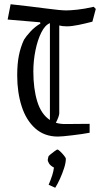

<svg xmlns="http://www.w3.org/2000/svg" viewBox="-20 -634 471 904"><path d="M431 -592 415 -532Q381 -523 349 -516.5Q317 -510 295 -510Q284 -510 275.5 -511Q267 -512 259 -514V-100Q259 -94 254.5 -81.5Q250 -69 243 -56Q263 -50 286 -50L402 -51V-9Q388 -6 366 -3Q344 0 320.5 3Q297 6 278.5 7.5Q260 9 253 9Q189 9 146 -29.5Q103 -68 82 -133.5Q61 -199 61 -279Q61 -333 69 -373Q77 -413 93 -447Q102 -462 123.5 -485.5Q145 -509 172 -524L170 -523L169 -529L16 -542L30 -614Q122 -604 193.5 -594.5Q265 -585 292 -585Q310 -585 344 -588.5Q378 -592 421 -602ZM137 -298Q137 -216 155.5 -156Q174 -96 215 -69V-525Q192 -516 174.5 -481Q157 -446 147 -397Q137 -348 137 -298ZM240 250 209 236Q220 210 226 191Q232 172 234 155Q217 146 210.5 135Q204 124 205 117L208 103Q208 101 217.5 93Q227 85 237.5 77.5Q248 70 250 70Q254 70 263.5 79Q273 88 281.5 98.5Q290 109 290 114Q290 132 282 157Q274 182 262.5 207.5Q251 233 240 250Z"/></svg>

Font: Grenze Gotisch Light
Style: Regular
Weight: 300
Designer: Renata Polastri
Foundry: Omnibus-Type
Version: Version 1.001